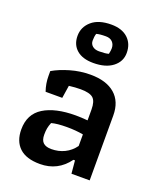

<svg xmlns="http://www.w3.org/2000/svg" viewBox="-138 -825 769 921"><g transform="rotate(20 246.0 -365.0)"><path d="M136 -632Q136 -677 171 -707.5Q206 -738 271 -738Q325 -738 355.5 -710Q386 -682 386 -635Q386 -591 350 -563Q314 -535 251 -535Q196 -535 166 -561Q136 -587 136 -632ZM307 -602Q311 -620 311 -631Q311 -651 299 -663.5Q287 -676 265 -676Q233 -676 217 -671Q212 -656 212 -635Q212 -618 224.5 -607.5Q237 -597 258 -597Q291 -597 307 -602ZM36 -118Q36 -196 95.5 -233Q155 -270 259 -270Q287 -270 320 -267V-322Q320 -365 302 -380.5Q284 -396 238 -396Q211 -396 179 -392L169 -327H84Q71 -364 71 -403V-428Q107 -449 157 -463.5Q207 -478 259 -478Q340 -478 384 -440Q428 -402 428 -331V0H335L329 -66H321Q267 8 176 8Q106 8 71 -25Q36 -58 36 -118ZM322 -137V-196Q284 -203 239 -203Q188 -203 160 -195Q153 -178 150.5 -164Q148 -150 148 -132Q148 -103 162 -90.5Q176 -78 203 -78Q240 -78 270.5 -93Q301 -108 322 -137Z"/></g></svg>

Font: Athiti SemiBold
Style: Regular
Weight: 600
Designer: CadsonDemak Team
Foundry: CadsonDemak
Version: Version 1.033